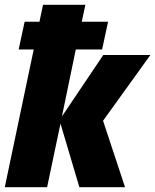

<svg xmlns="http://www.w3.org/2000/svg" viewBox="-21 -783 649 803"><path d="M-1 0H176L232 -266L311 0H502L410 -278L608 -553H411L238 -296L296 -576H406L431 -692H321L336 -763H159L144 -692H82L57 -576H120Z"/></svg>

Font: Noto Sans UI SemiCondensed Black
Style: Italic
Weight: 900
Width: 4
Italic angle: -372°
Designer: Monotype Design Team
Foundry: Monotype Imaging Inc.
Version: Version 1.901